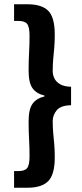

<svg xmlns="http://www.w3.org/2000/svg" viewBox="-20 -728 384 900"><path d="M46 152V74H64.8Q96.4 74 107.4 59.7Q118.5 45.5 118.5 3.9Q118.5 -36.2 116.3 -75.1Q114.1 -114.1 114.1 -159.2Q114.1 -215.8 132.4 -241.4Q150.6 -267 188.5 -276V-280Q150.6 -289 132.4 -314.5Q114.1 -340 114.1 -396.8Q114.1 -442.9 116.3 -481.4Q118.5 -519.9 118.5 -559.9Q118.5 -601.5 107.4 -615.7Q96.4 -630 64.8 -630H46V-708H109Q175.3 -708 206 -677.6Q236.7 -647.1 236.7 -565.5Q236.7 -530.2 234.3 -503.8Q231.9 -477.5 229.5 -452Q227.1 -426.6 227.1 -394.7Q227.1 -377.2 234.9 -360.8Q242.7 -344.3 261.7 -333.2Q280.6 -322.1 313.1 -321.3V-234.7Q264.4 -233.9 245.7 -210.9Q227.1 -188 227.1 -160.9Q227.1 -129.2 229.5 -103.9Q231.9 -78.5 234.3 -52.2Q236.7 -25.8 236.7 9.5Q236.7 90.3 206 121.1Q175.3 152 109 152Z"/></svg>

Font: Source Sans 3
Style: Regular
Weight: 200
Designer: Paul D. Hunt
Foundry: Adobe
Version: Version 3.046;hotconv 1.0.118;makeotfexe 2.5.65603